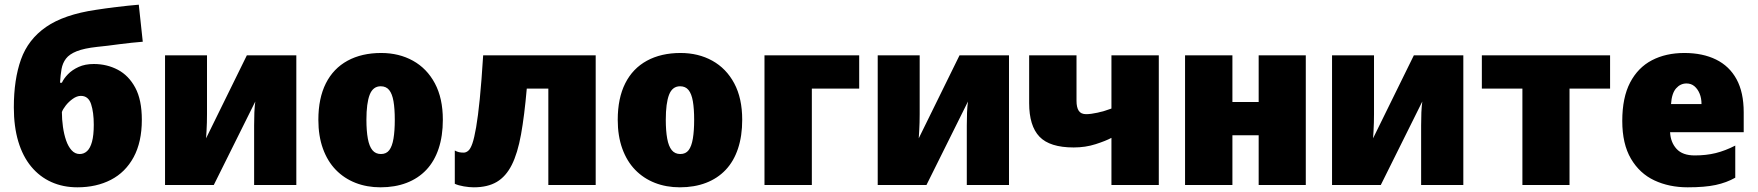

<svg xmlns="http://www.w3.org/2000/svg" viewBox="-20 -789 7497 819"><path d="M39 -331Q39 -450 69.5 -535.5Q100 -621 176.5 -674Q253 -727 389 -747Q427 -753 476 -759Q525 -765 572 -769L589 -611Q566 -609 540.5 -606.5Q515 -604 489.5 -600.5Q464 -597 439.5 -594Q415 -591 394 -589Q339 -583 307.5 -570.5Q276 -558 261.5 -539Q247 -520 242.5 -494.5Q238 -469 236 -436H244Q252 -454 270 -472.5Q288 -491 315.5 -503.5Q343 -516 380 -516Q436 -516 482.5 -491.5Q529 -467 557 -415Q585 -363 585 -278Q585 -183 550 -118.5Q515 -54 453 -22Q391 10 310 10Q249 10 199 -12.5Q149 -35 113 -78.5Q77 -122 58 -185.5Q39 -249 39 -331ZM320 -132Q338 -132 351.5 -144.5Q365 -157 372.5 -184.5Q380 -212 380 -257Q380 -310 368.5 -345Q357 -380 325 -380Q308 -380 290.5 -367.5Q273 -355 260.5 -339Q248 -323 244 -311Q244 -280 248.5 -248Q253 -216 262 -190Q271 -164 285.5 -148Q300 -132 320 -132Z M863 -338Q863 -321 863 -302.5Q863 -284 862.5 -266Q862 -248 861 -231Q860 -214 859 -199L1033 -553H1244V0H1064V-200Q1064 -226 1064 -254Q1064 -282 1065 -308.5Q1066 -335 1069 -356L892 0H684V-553H863Z M1869 -278Q1869 -209 1851 -155Q1833 -101 1798.5 -64.5Q1764 -28 1714.5 -9Q1665 10 1603 10Q1545 10 1496.5 -9Q1448 -28 1412.5 -64.5Q1377 -101 1357.5 -155Q1338 -209 1338 -278Q1338 -370 1370 -433.5Q1402 -497 1462.5 -530Q1523 -563 1606 -563Q1682 -563 1741.5 -530Q1801 -497 1835 -433.5Q1869 -370 1869 -278ZM1543 -278Q1543 -231 1549 -198Q1555 -165 1568.5 -148.5Q1582 -132 1605 -132Q1628 -132 1640.5 -148.5Q1653 -165 1658.5 -198Q1664 -231 1664 -278Q1664 -325 1658.5 -357Q1653 -389 1640 -405Q1627 -421 1604 -421Q1571 -421 1557 -385Q1543 -349 1543 -278Z M2521 0H2319V-411H2227Q2217 -296 2202.5 -215.5Q2188 -135 2163 -85.5Q2138 -36 2099 -13Q2060 10 2001 10Q1982 10 1958.5 6Q1935 2 1920 -5V-147Q1929 -142 1937.5 -140Q1946 -138 1958 -138Q1968 -138 1977.5 -146Q1987 -154 1995 -177Q2003 -200 2011 -246Q2019 -292 2026.5 -366.5Q2034 -441 2041 -553H2521Z M3146 -278Q3146 -209 3128 -155Q3110 -101 3075.5 -64.5Q3041 -28 2991.5 -9Q2942 10 2880 10Q2822 10 2773.5 -9Q2725 -28 2689.5 -64.5Q2654 -101 2634.5 -155Q2615 -209 2615 -278Q2615 -370 2647 -433.5Q2679 -497 2739.5 -530Q2800 -563 2883 -563Q2959 -563 3018.5 -530Q3078 -497 3112 -433.5Q3146 -370 3146 -278ZM2820 -278Q2820 -231 2826 -198Q2832 -165 2845.5 -148.5Q2859 -132 2882 -132Q2905 -132 2917.5 -148.5Q2930 -165 2935.5 -198Q2941 -231 2941 -278Q2941 -325 2935.5 -357Q2930 -389 2917 -405Q2904 -421 2881 -421Q2848 -421 2834 -385Q2820 -349 2820 -278Z M3645 -553V-411H3443V0H3241V-553Z M3903 -338Q3903 -321 3903 -302.5Q3903 -284 3902.5 -266Q3902 -248 3901 -231Q3900 -214 3899 -199L4073 -553H4284V0H4104V-200Q4104 -226 4104 -254Q4104 -282 4105 -308.5Q4106 -335 4109 -356L3932 0H3724V-553H3903Z M4572 -359Q4572 -331 4581.5 -316.5Q4591 -302 4613 -302Q4633 -302 4662.5 -308.5Q4692 -315 4721 -326V-553H4923V0H4721V-201Q4697 -188 4653.5 -174Q4610 -160 4560 -160Q4458 -160 4414 -206Q4370 -252 4370 -349V-553H4572Z M5237 -553V-354H5349V-553H5550V0H5349V-212H5237V0H5035V-553Z M5841 -338Q5841 -321 5841 -302.5Q5841 -284 5840.5 -266Q5840 -248 5839 -231Q5838 -214 5837 -199L6011 -553H6222V0H6042V-200Q6042 -226 6042 -254Q6042 -282 6043 -308.5Q6044 -335 6047 -356L5870 0H5662V-553H5841Z M6848 -411H6675V0H6474V-411H6301V-553H6848Z M7165 -563Q7243 -563 7300 -535Q7357 -507 7387.5 -451Q7418 -395 7418 -310V-225H7104Q7106 -182 7131.5 -154Q7157 -126 7209 -126Q7258 -126 7298.5 -136Q7339 -146 7382 -168V-31Q7345 -10 7298.5 0Q7252 10 7179 10Q7100 10 7037 -19.5Q6974 -49 6937 -112Q6900 -175 6900 -273Q6900 -373 6933.5 -437Q6967 -501 7026.5 -532Q7086 -563 7165 -563ZM7174 -433Q7148 -433 7129.5 -412Q7111 -391 7108 -345H7238Q7238 -370 7230 -389.5Q7222 -409 7208 -421Q7194 -433 7174 -433Z"/></svg>

Font: Noto Sans Display Black
Style: Regular
Weight: 900
Designer: Monotype Design Team
Foundry: Monotype Imaging Inc.
Version: Version 2.003